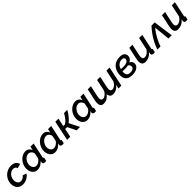

<svg xmlns="http://www.w3.org/2000/svg" viewBox="672 -2637 4750 4750"><g transform="rotate(-45 3047.5 -261.5)"><path d="M228 10Q160 10 113 -20Q66 -50 42.5 -100Q19 -150 19 -211Q19 -273 42.5 -330.5Q66 -388 109.5 -433.5Q153 -479 211.5 -505.5Q270 -532 339 -532Q419 -532 467.5 -496.5Q516 -461 531 -402L417 -368Q395 -438 320 -438Q272 -438 229 -409.5Q186 -381 159.5 -332.5Q133 -284 133 -224Q133 -163 164 -123.5Q195 -84 245 -84Q282 -84 319.5 -105Q357 -126 374 -156L475 -124Q439 -65 372 -27.5Q305 10 228 10Z M741 10Q682 10 640.5 -19Q599 -48 577 -97Q555 -146 555 -206Q555 -270 578 -328.5Q601 -387 641.5 -433Q682 -479 734 -505.5Q786 -532 843 -532Q900 -532 938.5 -501Q977 -470 993 -424L1014 -522H1125L1041 -130Q1040 -125 1039.5 -121.5Q1039 -118 1039 -115Q1039 -96 1062 -94L1042 0Q1028 2 1017 3.5Q1006 5 997 5Q966 5 949 -8.5Q932 -22 932 -47Q932 -62 939 -95Q900 -45 846.5 -17.5Q793 10 741 10ZM789 -84Q815 -84 845.5 -97.5Q876 -111 903 -134.5Q930 -158 944 -188L972 -325Q966 -373 932 -405.5Q898 -438 857 -438Q819 -438 785.5 -419.5Q752 -401 726.5 -370Q701 -339 686 -301Q671 -263 671 -224Q671 -165 703 -124.5Q735 -84 789 -84Z M1356 10Q1297 10 1255.5 -19Q1214 -48 1192 -97Q1170 -146 1170 -206Q1170 -270 1193 -328.5Q1216 -387 1256.5 -433Q1297 -479 1349 -505.5Q1401 -532 1458 -532Q1515 -532 1553.5 -501Q1592 -470 1608 -424L1629 -522H1740L1656 -130Q1655 -125 1654.5 -121.5Q1654 -118 1654 -115Q1654 -96 1677 -94L1657 0Q1643 2 1632 3.5Q1621 5 1612 5Q1581 5 1564 -8.5Q1547 -22 1547 -47Q1547 -62 1554 -95Q1515 -45 1461.5 -17.5Q1408 10 1356 10ZM1404 -84Q1430 -84 1460.5 -97.5Q1491 -111 1518 -134.5Q1545 -158 1559 -188L1587 -325Q1581 -373 1547 -405.5Q1513 -438 1472 -438Q1434 -438 1400.5 -419.5Q1367 -401 1341.5 -370Q1316 -339 1301 -301Q1286 -263 1286 -224Q1286 -165 1318 -124.5Q1350 -84 1404 -84Z M1775 0 1885 -523H1995L1950 -309H2011Q2063 -342 2107 -398Q2151 -454 2190 -523H2304Q2255 -437 2202 -372.5Q2149 -308 2093 -267L2228 0H2109L1998 -224H1931L1884 0Z M2486 10Q2427 10 2385.5 -19Q2344 -48 2322 -97Q2300 -146 2300 -206Q2300 -270 2323 -328.5Q2346 -387 2386.5 -433Q2427 -479 2479 -505.5Q2531 -532 2588 -532Q2645 -532 2683.5 -501Q2722 -470 2738 -424L2759 -522H2870L2786 -130Q2785 -125 2784.5 -121.5Q2784 -118 2784 -115Q2784 -96 2807 -94L2787 0Q2773 2 2762 3.5Q2751 5 2742 5Q2711 5 2694 -8.5Q2677 -22 2677 -47Q2677 -62 2684 -95Q2645 -45 2591.5 -17.5Q2538 10 2486 10ZM2534 -84Q2560 -84 2590.5 -97.5Q2621 -111 2648 -134.5Q2675 -158 2689 -188L2717 -325Q2711 -373 2677 -405.5Q2643 -438 2602 -438Q2564 -438 2530.5 -419.5Q2497 -401 2471.5 -370Q2446 -339 2431 -301Q2416 -263 2416 -224Q2416 -165 2448 -124.5Q2480 -84 2534 -84Z M3672 0H3572L3594 -105Q3556 -52 3500.5 -21.5Q3445 9 3387 9Q3328 9 3298.5 -23Q3269 -55 3267 -110Q3177 9 3057 9Q2992 9 2966.5 -26Q2941 -61 2941 -115Q2941 -153 2951 -204L3020 -523H3130L3067 -230Q3060 -193 3060 -166Q3060 -89 3123 -89Q3166 -89 3210 -124Q3254 -159 3281 -213L3346 -523H3456L3394 -230Q3386 -192 3386 -166Q3386 -89 3449 -89Q3492 -89 3536 -123Q3580 -157 3607 -212L3673 -523H3783Z M4055 9Q3929 9 3873.5 -56.5Q3818 -122 3831 -240Q3847 -383 3930.5 -458Q4014 -533 4147 -533Q4228 -533 4271 -499Q4314 -465 4314 -405Q4314 -313 4218 -266Q4250 -251 4272.5 -224.5Q4295 -198 4295 -158Q4295 -105 4263.5 -67.5Q4232 -30 4178 -10Q4124 10 4055 9ZM4135 -452Q4069 -452 4020.5 -411.5Q3972 -371 3952 -297Q3995 -293 4033 -293Q4129 -294 4171.5 -322Q4214 -350 4214 -391Q4214 -418 4195 -435Q4176 -452 4135 -452ZM4026 -228Q3985 -228 3941 -232Q3932 -152 3959 -111Q3986 -70 4065 -70Q4119 -69 4154 -92.5Q4189 -116 4189 -162Q4189 -192 4173.5 -211Q4158 -230 4135 -238Q4085 -228 4026 -228Z M4516 10Q4394 10 4394 -120Q4394 -138 4396.5 -158.5Q4399 -179 4404 -203L4473 -523H4582L4518 -225Q4511 -190 4511 -165Q4511 -84 4580 -84Q4623 -84 4668 -113.5Q4713 -143 4747 -197L4816 -523H4926L4843 -130Q4842 -125 4841 -121.5Q4840 -118 4840 -115Q4840 -96 4863 -94L4844 0Q4829 2 4818 3.5Q4807 5 4798 5Q4768 5 4751 -8Q4734 -21 4734 -45Q4734 -53 4736 -66Q4738 -79 4743 -106Q4698 -49 4638.5 -19.5Q4579 10 4516 10Z M4933 0Q4976 -131 5054.5 -263.5Q5133 -396 5249 -523H5362L5434 0H5320L5278 -425Q5190 -316 5135.5 -212.5Q5081 -109 5041 0Z M5659 10Q5537 10 5537 -120Q5537 -138 5539.5 -158.5Q5542 -179 5547 -203L5616 -523H5725L5661 -225Q5654 -190 5654 -165Q5654 -84 5723 -84Q5766 -84 5811 -113.5Q5856 -143 5890 -197L5959 -523H6069L5986 -130Q5985 -125 5984 -121.5Q5983 -118 5983 -115Q5983 -96 6006 -94L5987 0Q5972 2 5961 3.5Q5950 5 5941 5Q5911 5 5894 -8Q5877 -21 5877 -45Q5877 -53 5879 -66Q5881 -79 5886 -106Q5841 -49 5781.5 -19.5Q5722 10 5659 10Z"/></g></svg>

Font: Raleway SemiBold
Style: Italic
Weight: 600
Italic angle: -12°
Designer: Matt McInerney, Pablo Impallari, Rodrigo Fuenzalida
Foundry: Matt McInerney, Pablo Impallari, Rodrigo Fuenzalida
Version: Version 4.026